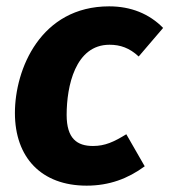

<svg xmlns="http://www.w3.org/2000/svg" viewBox="-20 -568 534 605"><path d="M324 -548C108 -548 27 -350 27 -212C27 -72 110 17 253 17C324 17 383 -5 436 -44L378 -145C339 -121 311 -108 273 -108C223 -108 190 -131 190 -206C190 -296 217 -427 325 -427C359 -427 388 -417 417 -390L494 -480C450 -525 392 -548 324 -548Z"/></svg>

Font: Fira Sans
Style: Bold Italic
Weight: 700
Italic angle: -8°
Designer: bBox Type GmbH & Carrois Corporate GbR & Edenspiekermann AG
Foundry: bBox Type GmbH & Carrois Corporate GbR & Edenspiekermann AG
Version: Version 4.301;PS 004.301;hotconv 1.0.88;makeotf.lib2.5.64775